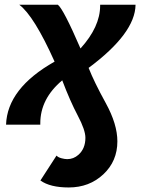

<svg xmlns="http://www.w3.org/2000/svg" viewBox="-20 -533 606 821"><path d="M481.9 71.3Q481.9 156.2 421.9 212.4Q361.8 268.6 273.9 268.6Q194.3 268.6 152.8 238.8L221.7 132.3Q228 139.6 242.4 143.6Q256.8 147.5 267.6 147.5Q294.4 147.5 315.4 128.9Q345.2 102.5 345.2 56.2Q345.2 22.9 312.5 -38.8Q279.8 -100.6 246.1 -189.5Q152.3 -110.8 152.3 -5.9V0H5.9Q11.2 -155.3 213.4 -269.5Q125.5 -465.3 62.5 -512.7H227.5Q251.5 -493.7 324.2 -325.7Q408.2 -418.5 408.2 -508.8V-512.7H559.6Q558.1 -390.6 358.9 -242.7Q382.3 -183.1 432.1 -92.5Q481.9 -2 481.9 71.3Z"/></svg>

Font: Cadman
Style: Bold Italic
Weight: 700
Italic angle: -12°
Designer: Paul James MIller
Foundry: High-Logic / Made with FontCreator
Version: Version 2.114;March 28, 2021;FontCreator 13.0.0.2683 64-bit